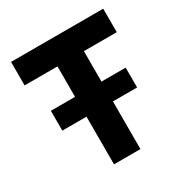

<svg xmlns="http://www.w3.org/2000/svg" viewBox="-162 -827 918 956"><g transform="rotate(-30 297.0 -349.0)"><path d="M512 -274H373V0H221V-274H82V-388H221V-563H32V-698H562V-563H373V-388H512Z"/></g></svg>

Font: IBM Plex Sans Var
Style: Regular
Weight: 400
Designer: Mike Abbink, Paul van der Laan, Pieter van Rosmalen
Foundry: Bold Monday
Version: Version 3.000